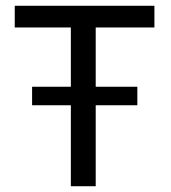

<svg xmlns="http://www.w3.org/2000/svg" viewBox="-20 -644 590 664"><path d="M225 0V-280H91V-344H225V-549H31V-624H514V-549H311V-344H455V-280H311V0Z"/></svg>

Font: Inconsolata SemiExpanded Medium
Style: Regular
Weight: 500
Width: 6
Monospace: yes
Designer: Raph Levien, Cyreal, Brenton Simpson
Foundry: Raph Levien, Cyreal, Google
Version: Version 3.001; ttfautohint (v1.8.2.53-6de2)